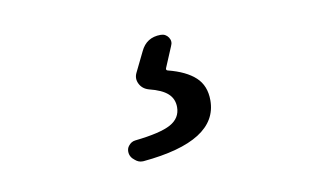

<svg xmlns="http://www.w3.org/2000/svg" viewBox="-41 -74 686 403"><g transform="rotate(-10 302.5 127.5)"><path d="M237.3 254.9Q235.4 254.9 234.4 254.9Q226.6 254.9 219.7 249Q209 241.2 209 229.5Q209 222.7 212.9 217.8Q218.8 210 227.5 209Q282.2 203.1 304.2 190.9Q326.2 178.7 326.2 155.3Q326.2 137.7 314 126.5Q301.8 115.2 274.4 108.4Q260.7 104.5 254.9 92.8Q249 81.1 254.9 69.3L275.4 27.3Q288.1 0 318.4 0Q329.1 0 335 8.8Q340.8 17.6 335.9 27.3L317.4 71.3Q316.4 75.2 320.3 76.2Q358.4 85.9 377.9 104Q397.5 122.1 397.5 153.3Q397.5 240.2 237.3 254.9Z"/></g></svg>

Font: Gen Jyuu GothicL Regular
Style: Regular
Weight: 400
Designer: [Source Han Sans]
Ryoko NISHIZUKA  (kana & ideographs); Paul D. Hunt (Latin, Greek & Cyrillic); Wenlong ZHANG  (bopomofo
Version: Version 1.002.20150607